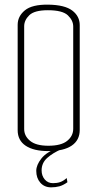

<svg xmlns="http://www.w3.org/2000/svg" viewBox="-20 -648 418 826"><path d="M188 2Q125 2 90.5 -21Q56 -44 56 -88V-541Q56 -578 87 -603.5Q118 -629 188 -628Q259 -627 291 -602.5Q323 -578 323 -540V-89Q323 -45 288.5 -21.5Q254 2 188 2ZM188 -21Q243 -21 269 -42Q295 -63 295 -94V-534Q295 -560 272 -582Q249 -604 186 -604Q128 -604 106 -582.5Q84 -561 84 -535V-93Q84 -63 109.5 -42Q135 -21 188 -21ZM200 158Q171 158 153.5 138Q136 118 136 87Q136 62 158 34Q180 6 226 -10L244 -6Q207 10 183 31.5Q159 53 159 85Q159 108 172.5 124Q186 140 208 140Q225 140 238.5 135.5Q252 131 267 118L270 136Q252 149 235.5 153.5Q219 158 200 158Z"/></svg>

Font: Smooch Sans ExtraLight
Style: Regular
Weight: 200
Designer: Robert E. Leuschke
Foundry: Robert E. Leuschke
Version: Version 1.010; ttfautohint (v1.8.3)